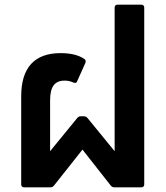

<svg xmlns="http://www.w3.org/2000/svg" viewBox="-20 -804 714 824"><path d="M84 0Q71 0 71 -13V-391Q71 -483 113.5 -529.5Q156 -576 240 -576Q305 -576 342 -551Q351 -545 346 -533L311 -455Q308 -448 302 -448L294 -450Q278 -458 257 -458Q225 -458 210 -437.5Q195 -417 195 -373V-155L311 -297Q317 -305 327 -305H340Q350 -305 356 -297L472 -155V-771Q472 -784 485 -784H586Q599 -784 599 -771V-13Q599 0 586 0H471Q461 0 455 -8L334 -162L212 -8Q206 0 196 0Z"/></svg>

Font: LINE Seed Sans TH
Style: Bold
Weight: 700
Designer: Dalton Maag Ltd | Thai characters by Cadson Demak Co.,Ltd.
Foundry: Dalton Maag Ltd
Version: Version 1.002